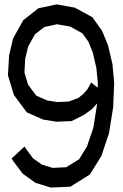

<svg xmlns="http://www.w3.org/2000/svg" viewBox="-20 -842 553 863"><path d="M485.4 -553.7 493.2 -469.2 488.8 -360.8 469.7 -242.2 435.5 -140.6 383.8 -57.6 296.4 -2.9 208.5 1 139.6 -20 82 -61.5 42.5 -113.8 32.2 -129.4 90.3 -183.6 98.6 -170.4 128.9 -129.9 168.5 -102.1 216.3 -87.4 277.3 -90.3 335.4 -126 371.1 -184.1 399.4 -267.1 417 -377.4 393.6 -352.1 358.4 -326.2 302.2 -297.9 233.9 -294.9 173.3 -304.7 100.6 -336.9 42.5 -415 15.6 -503.9 21 -593.8 39.1 -669.9 84.5 -751 152.3 -804.7 234.9 -822.3 316.4 -807.6 395 -764.6 438.5 -704.1 465.3 -639.2ZM418.9 -447.8 419.9 -466.8 413.1 -536.6 396.5 -607.4 377 -655.3 350.1 -692.4 295.4 -722.7 235.8 -732.9 179.7 -720.7 137.2 -688 106.4 -632.3 93.3 -578.1 89.8 -516.1 106.4 -460.9 143.1 -412.1 191.4 -390.6 237.8 -383.3 289.1 -385.7 332.5 -401.9 353 -418.5 372.1 -439.5 390.1 -471.2Z"/></svg>

Font: Gap Sans
Style: Regular
Weight: 400
Designer: Alexandre Liziard and Étienne Ozeray
Foundry: Interstices.io
Version: Version 1.6.1 - December 3. 2014